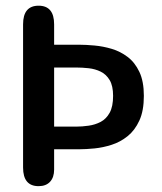

<svg xmlns="http://www.w3.org/2000/svg" viewBox="-20 -644 570 674"><path d="M258 -487Q282 -487 312 -484.2Q342 -481.5 372.2 -472.5Q402.5 -463.5 428 -444.2Q453.5 -425 469.2 -391.8Q485 -358.5 485 -307.5Q485 -255 469.2 -220.8Q453.5 -186.5 428 -166Q402.5 -145.5 372.2 -135.8Q342 -126 312 -123Q282 -120 258 -120H170V-48.5Q170 -21.5 155.8 -6Q141.5 9.5 115.5 9.5Q61 9.5 61 -56V-558.5Q61 -624 115.5 -624Q170 -624 170 -558.5V-487ZM247 -199.5Q268.5 -199.5 291.2 -202.8Q314 -206 333.5 -216.2Q353 -226.5 365 -248.2Q377 -270 377 -307.5Q377 -342.5 365 -362.8Q353 -383 333.5 -392.5Q314 -402 291.2 -404.5Q268.5 -407 247 -407H170V-199.5Z"/></svg>

Font: Sono Medium
Style: Regular
Weight: 500
Designer: Tyler Finck
Foundry: Tyler Finck
Version: Version 2.112